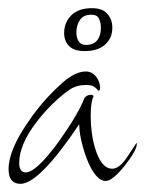

<svg xmlns="http://www.w3.org/2000/svg" viewBox="-20 -469 355 470"><path d="M30 -19Q1 -19 1 -55Q1 -102 50 -172Q71 -203 93 -227Q115 -251 137 -270Q166 -294 190 -294Q205 -294 215 -281.5Q225 -269 225 -254Q225 -247 221 -247Q221 -247 214 -254Q207 -261 191 -261Q168 -261 151 -250Q107 -219 70 -171Q27 -115 27 -70Q27 -47 43 -47Q69 -47 125 -124Q149 -158 164.5 -184.5Q180 -211 187 -230Q194 -237 203 -237Q208 -237 209 -233Q202 -220 202 -186Q202 -143 212 -109Q227 -56 255 -56Q273 -56 293 -87L314 -119Q315 -118 315 -117Q315 -101 285 -63Q255 -26 239 -26Q213 -26 191 -84Q174 -132 174 -165Q76 -19 30 -19ZM187 -344Q161 -344 149 -356.5Q137 -369 137 -388Q137 -414 154.5 -431.5Q172 -449 205 -449Q231 -449 243 -435Q255 -421 255 -401Q255 -376 237.5 -360Q220 -344 187 -344ZM190 -359Q209 -359 218 -370.5Q227 -382 227 -401Q227 -413 222.5 -423Q218 -433 204 -433Q184 -433 175.5 -420Q167 -407 167 -389Q167 -377 172.5 -368Q178 -359 190 -359Z"/></svg>

Font: Shalimar
Style: Regular
Weight: 400
Designer: Robert E. Leuschke
Foundry: Robert E. Leuschke
Version: Version 1.010; ttfautohint (v1.8.3)